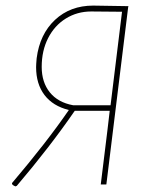

<svg xmlns="http://www.w3.org/2000/svg" viewBox="-20 -659 537 686"><path d="M438 -634 360 0H340L364 -195L372 -263H247Q159 -135 40 5L35 7Q27 4 23 -1V-5Q147 -151 226 -266Q169 -280 139 -319.5Q109 -359 109 -419Q109 -429 111 -451Q122 -537 176.5 -588Q231 -639 313 -639L439 -637ZM375 -283 416 -617 306 -618Q256 -618 215.5 -593Q175 -568 152 -523Q129 -478 129 -420Q129 -365 158 -329Q187 -293 241 -283Z"/></svg>

Font: Luna Sans Thin
Style: Italic
Weight: 250
Italic angle: -7°
Designer: Juan Pablo del Peral
Foundry: Huerta Tipografica
Version: Version 2.001; ttfautohint (v1.5)